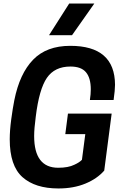

<svg xmlns="http://www.w3.org/2000/svg" viewBox="-20 -1052 704 1085"><path d="M513 -853ZM387 -853H257L371 -1032H513ZM310 13Q179 13 107 -51Q35 -115 35 -265Q35 -315 43.5 -378Q52 -441 61 -486Q91 -636 167 -714.5Q243 -793 377 -793Q629 -793 630 -573Q630 -543 622 -487H488Q493 -520 493 -547Q493 -611 466 -643.5Q439 -676 378 -676Q289 -676 245 -612Q201 -548 182 -392Q173 -325 173 -283Q173 -104 309 -104Q366 -104 400 -121Q429 -134 443 -149L462 -294H349L364 -410H611L569 -88Q529 -42 462.5 -14.5Q396 13 310 13Z"/></svg>

Font: Tanohe Sans SemiBold
Style: Italic
Weight: 600
Designer: Village Type and Design LLC & Cristiano Sobral
Foundry: Cooper Hewitt Smithsonian Design Museum
Version: Version 1.00;September 29, 2021;FontCreator 13.0.0.2655 64-b